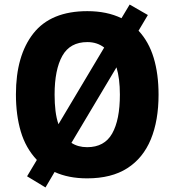

<svg xmlns="http://www.w3.org/2000/svg" viewBox="-20 -774 767 844"><path d="M677 -358Q677 -244 643 -161.5Q609 -79 539.5 -34.5Q470 10 363 10Q281 10 220 -18L180 50L99 1L142 -71Q93 -123 71.5 -195.5Q50 -268 50 -359Q50 -530 127 -627.5Q204 -725 364 -725Q450 -725 514 -694L550 -754L630 -708L589 -639Q634 -591 655.5 -520Q677 -449 677 -358ZM220 -358Q220 -319 224 -286.5Q228 -254 237 -228L438 -565Q407 -589 364 -589Q288 -589 254 -528.5Q220 -468 220 -358ZM507 -358Q507 -429 492 -478L294 -146Q323 -127 363 -127Q439 -127 473 -187Q507 -247 507 -358Z"/></svg>

Font: Noto Sans Devanagari UI SemiCondensed ExtraBold
Style: Regular
Weight: 800
Width: 4
Designer: Jelle Bosma - Monotype Design Team
Foundry: Monotype Imaging Inc.
Version: Version 2.004; ttfautohint (v1.8.4.7-5d5b)